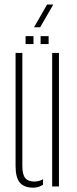

<svg xmlns="http://www.w3.org/2000/svg" viewBox="-20 -838 344 863"><path d="M50 -92V-600H80.5V-91Q80.5 -54 93.2 -38Q106 -22 134 -22Q155.5 -22 173.5 -32.5V-8Q154.5 5.5 129 5.5Q88.5 5.5 69.2 -17.2Q50 -40 50 -92ZM214.5 0V-600H245V0ZM162.5 -640V-675.5H198.5V-640ZM95 -640V-675.5H130.5V-640ZM133 -715.5 191.5 -817.5H219.5L160.5 -715.5Z"/></svg>

Font: Big Shoulders Stencil Display ExtraLight
Style: Regular
Weight: 250
Designer: Patric King
Foundry: XO Type Co
Version: Version 2.001